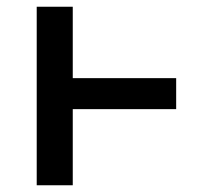

<svg xmlns="http://www.w3.org/2000/svg" viewBox="-20 -550 640 570"><path d="M89 0V-530H196V-318H503V-226H196V0Z"/></svg>

Font: Iosevka Curly Slab SmBdEx
Style: Regular
Weight: 600
Width: 7
Monospace: yes
Designer: Belleve Invis
Foundry: Belleve Invis
Version: Version 11.1.0; ttfautohint (v1.8.3)